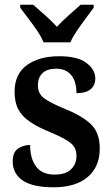

<svg xmlns="http://www.w3.org/2000/svg" viewBox="-20 -786 477 816"><path d="M208 10Q119 10 76.5 -19Q34 -48 34 -100Q34 -140 57.5 -155Q81 -170 108 -170Q108 -112 133.5 -78Q159 -44 212 -44Q259 -44 282 -66.5Q305 -89 305 -124Q305 -158 280.5 -178Q256 -198 194 -224Q142 -245 108.5 -267.5Q75 -290 58.5 -320Q42 -350 42 -396Q42 -471 94 -509Q146 -547 232 -547Q310 -547 347.5 -518.5Q385 -490 385 -453Q385 -423 365 -406.5Q345 -390 305 -390Q305 -440 282.5 -467Q260 -494 219 -494Q180 -494 160.5 -475Q141 -456 141 -424Q141 -389 166 -369.5Q191 -350 254 -324Q327 -295 365.5 -259Q404 -223 404 -155Q404 -77 352.5 -33.5Q301 10 208 10ZM165 -606Q156 -629 138 -655.5Q120 -682 100 -708Q80 -734 66 -753V-766H121Q143 -747 172 -721Q201 -695 222 -672Q243 -695 272 -721Q301 -747 323 -766H378V-753Q364 -734 344.5 -708Q325 -682 307 -655.5Q289 -629 279 -606Z"/></svg>

Font: Noto Serif Hebrew SemiCondensed SemiBold
Style: Regular
Weight: 600
Width: 4
Designer: Monotype Design Team
Foundry: Monotype Imaging Inc.
Version: Version 2.004; ttfautohint (v1.8.4.7-5d5b)